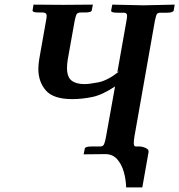

<svg xmlns="http://www.w3.org/2000/svg" viewBox="-20 -667 776 831"><path d="M562 -77Q559 -58 559 -47Q559 -33 568 -33H584Q596 -33 610.5 -26.5Q625 -20 623 -9L596 144H526Q525 109 515.5 76Q506 43 486.5 21.5Q467 0 436 0L342 1L347 -24Q349 -33 375 -33H414Q426 -33 430.5 -43Q435 -53 439 -76L478 -293Q423 -256 378.5 -247Q334 -238 293 -238Q211 -238 178.5 -275.5Q146 -313 146 -368Q146 -379 147 -389.5Q148 -400 150 -412L179 -576Q182 -591 182 -599Q182 -613 164 -613H146Q120 -613 121 -622L125 -647L253 -646Q280 -646 317.5 -646.5Q355 -647 382 -647L377 -622Q376 -613 348 -613H331Q315 -613 311 -604.5Q307 -596 303 -576L273 -408Q270 -389 270 -373Q270 -334 289.5 -318.5Q309 -303 346 -303Q365 -303 405 -310.5Q445 -318 496 -358L488 -355L527 -575Q530 -590 530 -599Q530 -612 516 -612H487Q460 -612 461 -621L466 -647L601 -644Q630 -645 669.5 -645.5Q709 -646 736 -647L732 -622Q729 -612 703 -612H674Q663 -612 659 -606Q655 -600 650 -575Z"/></svg>

Font: Libertinus Serif SemiBold
Style: Italic
Weight: 600
Italic angle: -11.5°
Designer: Philipp H. Poll, Khaled Hosny
Foundry: Caleb Maclennan
Version: Version 7.051;RELEASE